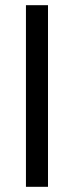

<svg xmlns="http://www.w3.org/2000/svg" viewBox="-20 -720 285 740"><path d="M80 -700V0H165V-700Z"/></svg>

Font: Jost* Book
Style: Regular
Weight: 400
Version: Version 3.000